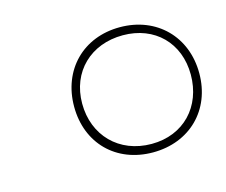

<svg xmlns="http://www.w3.org/2000/svg" viewBox="-57 -797 529 449"><g transform="rotate(-15 208.0 -572.5)"><path d="M264 -421C353 -421 416 -483 416 -572C416 -661 353 -724 264 -724C175 -724 113 -661 113 -572C113 -483 175 -421 264 -421ZM266 -441C187 -441 133 -497 133 -574C133 -651 188 -704 266 -704C343 -704 396 -651 396 -574C396 -497 344 -441 266 -441Z"/></g></svg>

Font: Noto Serif Display Light
Style: Italic
Weight: 300
Italic angle: -12°
Designer: Monotype Design Team
Foundry: Monotype Imaging Inc.
Version: Version 2.009